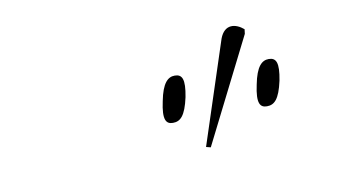

<svg xmlns="http://www.w3.org/2000/svg" viewBox="-37 -871 583 332"><g transform="rotate(-10 255.0 -705.0)"><path d="M311 -605 403 -788 404 -796C390 -808 371 -811 362 -787L303 -607ZM254 -658C267 -658 276 -666 283 -698C289 -729 284 -738 271 -738C259 -738 249 -729 243 -698C236 -666 242 -658 254 -658ZM419 -658C432 -658 441 -666 448 -698C454 -729 449 -738 436 -738C424 -738 414 -729 408 -698C401 -666 407 -658 419 -658Z"/></g></svg>

Font: Noto Serif Display Condensed Thin
Style: Italic
Weight: 100
Width: 3
Italic angle: -12°
Designer: Monotype Design Team
Foundry: Monotype Imaging Inc.
Version: Version 2.009